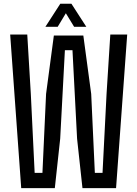

<svg xmlns="http://www.w3.org/2000/svg" viewBox="-20 -980 716 1000"><path d="M90.5 0 33 -800H122L140.5 -491L160.5 -79.5H201L220 -491L260.5 -795H414L455 -491L474 -79.5H514L535 -491L554.5 -800H642.5L584.5 0H409.5L381.5 -257.5L357.5 -718.5H318L293.5 -257.5L265.5 0ZM216.5 -840.5 294 -960.5H352L429.5 -840.5H366L323 -911L280.5 -840.5Z"/></svg>

Font: Big Shoulders Text Thin Medium
Style: Regular
Weight: 500
Version: Version 2.002